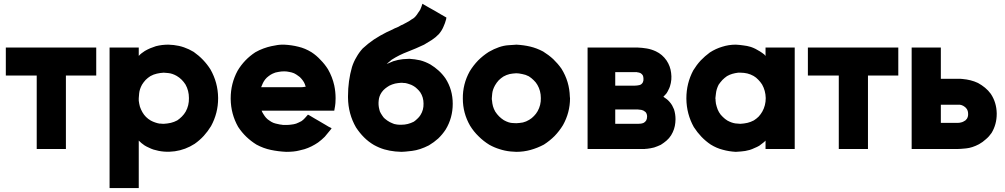

<svg xmlns="http://www.w3.org/2000/svg" viewBox="-20 -753 5144 983"><path d="M168 -366.2Q152.3 -366.2 136.7 -366.2Q122.1 -366.2 106.4 -366.2Q93.8 -366.2 81.1 -366.2Q69.3 -366.2 56.6 -366.2Q44.9 -366.2 33.2 -366.2Q21.5 -366.2 9.8 -366.2Q9.8 -368.2 9.8 -371.1Q9.8 -373 9.8 -376Q9.8 -389.6 9.8 -404.3Q9.8 -418 9.8 -432.6Q9.8 -442.4 9.8 -452.1Q9.8 -460.9 9.8 -470.7Q9.8 -480.5 9.8 -490.2Q9.8 -500 9.8 -509.8Q12.7 -509.8 14.6 -509.8Q17.6 -509.8 19.5 -509.8Q70.3 -509.8 121.1 -509.8Q170.9 -509.8 221.7 -509.8Q255.9 -509.8 291 -509.8Q325.2 -509.8 359.4 -509.8Q387.7 -509.8 416 -509.8Q444.3 -509.8 472.7 -509.8Q472.7 -507.8 472.7 -504.9Q472.7 -502.9 472.7 -500Q472.7 -495.1 472.7 -491.2Q472.7 -486.3 472.7 -482.4Q472.7 -472.7 472.7 -462.9Q472.7 -453.1 472.7 -443.4Q472.7 -433.6 472.7 -423.8Q472.7 -415 472.7 -405.3Q472.7 -395.5 472.7 -385.7Q472.7 -376 472.7 -366.2Q470.7 -366.2 467.8 -366.2Q465.8 -366.2 462.9 -366.2Q445.3 -366.2 427.7 -366.2Q410.2 -366.2 391.6 -366.2Q379.9 -366.2 368.2 -366.2Q355.5 -366.2 343.8 -366.2Q336.9 -366.2 330.1 -366.2Q323.2 -366.2 317.4 -366.2Q317.4 -326.2 317.4 -285.2Q317.4 -245.1 317.4 -205.1Q317.4 -175.8 317.4 -146.5Q317.4 -117.2 317.4 -87.9Q317.4 -63.5 317.4 -39.1Q317.4 -14.6 317.4 9.8Q314.5 9.8 311.5 9.8Q309.6 9.8 306.6 9.8Q292 9.8 277.3 9.8Q262.7 9.8 248 9.8Q238.3 9.8 228.5 9.8Q217.8 9.8 208 9.8Q198.2 9.8 188.5 9.8Q177.7 9.8 168 9.8Q168 7.8 168 4.9Q168 2.9 168 0Q168 -43 168 -85.9Q168 -127.9 168 -170.9Q168 -200.2 168 -229.5Q168 -258.8 168 -288.1Q168 -297.9 168 -307.6Q168 -317.4 168 -327.1Q168 -336.9 168 -346.7Q168 -356.4 168 -366.2Z M690.4 -466.8Q697.3 -474.6 705.1 -480.5Q713.9 -487.3 721.7 -492.2Q735.4 -500 749 -505.9Q762.7 -511.7 778.3 -516.6Q793.9 -520.5 809.6 -522.5Q826.2 -524.4 842.8 -524.4Q848.6 -523.4 855.5 -523.4Q862.3 -523.4 869.1 -522.5Q896.5 -519.5 921.9 -510.7Q947.3 -502 971.7 -487.3Q998 -468.8 1019.5 -446.3Q1041 -423.8 1057.6 -397.5Q1095.7 -330.1 1096.7 -252.9Q1096.7 -251 1096.7 -249Q1096.7 -173.8 1060.5 -107.4Q1043.9 -80.1 1023.4 -57.6Q1002.9 -35.2 976.6 -16.6Q929.7 13.7 875 21.5Q819.3 29.3 765.6 12.7Q753.9 8.8 742.2 2.9Q730.5 -2 719.7 -8.8Q711.9 -14.6 704.1 -20.5Q697.3 -26.4 690.4 -33.2Q690.4 -7.8 690.4 16.6Q690.4 41 690.4 66.4Q690.4 86.9 690.4 107.4Q690.4 127.9 690.4 148.4Q690.4 164.1 690.4 179.7Q690.4 194.3 690.4 210Q687.5 210 685.5 210Q682.6 210 680.7 210Q666 210 651.4 210Q636.7 210 622.1 210Q611.3 210 601.6 210Q591.8 210 581.1 210Q571.3 210 561.5 210Q551.8 210 541 210Q541 207 541 205.1Q541 202.1 541 200.2Q541 120.1 541 41Q541 -39.1 541 -118.2Q541 -172.9 541 -227.5Q541 -282.2 541 -336.9Q541 -379.9 541 -422.9Q541 -466.8 541 -509.8Q543.9 -509.8 546.9 -509.8Q548.8 -509.8 551.8 -509.8Q566.4 -509.8 581.1 -509.8Q595.7 -509.8 610.4 -509.8Q620.1 -509.8 629.9 -509.8Q640.6 -509.8 650.4 -509.8Q660.2 -509.8 669.9 -509.8Q680.7 -509.8 690.4 -509.8Q690.4 -507.8 690.4 -504.9Q690.4 -502.9 690.4 -500Q690.4 -493.2 690.4 -486.3Q690.4 -479.5 690.4 -473.6Q690.4 -471.7 690.4 -469.7Q690.4 -468.8 690.4 -466.8ZM818.4 -380.9Q799.8 -379.9 783.2 -376Q765.6 -372.1 750 -363.3Q736.3 -354.5 725.6 -343.8Q714.8 -332 707 -319.3Q694.3 -295.9 692.4 -274.4Q690.4 -252 690.4 -250Q690.4 -247.1 690.4 -243.2Q690.4 -240.2 690.4 -237.3Q692.4 -221.7 696.3 -207Q701.2 -192.4 709 -178.7Q716.8 -165 727.5 -154.3Q738.3 -143.6 752 -135.7Q762.7 -129.9 774.4 -126Q785.2 -122.1 796.9 -120.1Q798.8 -120.1 799.8 -120.1Q801.8 -120.1 802.7 -120.1Q810.5 -119.1 814.5 -119.1Q818.4 -119.1 818.4 -119.1Q836.9 -120.1 854.5 -124Q871.1 -127.9 887.7 -136.7Q900.4 -145.5 911.1 -156.2Q922.9 -168 930.7 -181.6Q948.2 -212.9 947.3 -251Q947.3 -289.1 929.7 -320.3Q920.9 -334 910.2 -344.7Q898.4 -356.4 884.8 -364.3Q862.3 -377 841.8 -378.9Q820.3 -380.9 818.4 -380.9Z M1319.3 -186.5Q1323.2 -176.8 1329.1 -168Q1335 -158.2 1341.8 -150.4Q1349.6 -141.6 1359.4 -135.7Q1368.2 -128.9 1379.9 -124Q1390.6 -120.1 1401.4 -118.2Q1412.1 -115.2 1423.8 -114.3Q1425.8 -114.3 1428.7 -113.3Q1430.7 -113.3 1432.6 -113.3Q1433.6 -113.3 1439.5 -113.3Q1445.3 -113.3 1447.3 -113.3Q1460 -113.3 1471.7 -115.2Q1483.4 -116.2 1496.1 -120.1Q1502.9 -123 1509.8 -126Q1516.6 -128.9 1523.4 -132.8Q1533.2 -139.6 1541 -148.4Q1548.8 -156.2 1556.6 -166Q1558.6 -165 1560.5 -164.1Q1562.5 -163.1 1564.5 -162.1Q1576.2 -154.3 1588.9 -147.5Q1601.6 -139.6 1614.3 -132.8Q1622.1 -127.9 1630.9 -123Q1638.7 -118.2 1647.5 -113.3Q1655.3 -109.4 1662.1 -104.5Q1669.9 -100.6 1677.7 -96.7Q1675.8 -93.8 1674.8 -91.8Q1672.9 -89.8 1670.9 -86.9Q1657.2 -69.3 1642.6 -52.7Q1627 -37.1 1608.4 -23.4Q1592.8 -12.7 1575.2 -3.9Q1557.6 4.9 1539.1 10.7Q1538.1 10.7 1511.7 17.6Q1486.3 24.4 1445.3 24.4Q1404.3 22.5 1367.2 14.6Q1329.1 6.8 1293 -12.7Q1264.6 -30.3 1241.2 -52.7Q1217.8 -75.2 1199.2 -103.5Q1162.1 -168.9 1161.1 -246.1Q1161.1 -248 1161.1 -250Q1161.1 -325.2 1196.3 -390.6Q1212.9 -418.9 1236.3 -443.4Q1258.8 -466.8 1287.1 -485.4Q1307.6 -497.1 1329.1 -504.9Q1350.6 -512.7 1369.1 -516.6Q1404.3 -524.4 1424.8 -524.4Q1445.3 -524.4 1434.6 -524.4Q1473.6 -522.5 1507.8 -513.7Q1542 -505.9 1575.2 -485.4Q1600.6 -468.8 1621.1 -446.3Q1642.6 -424.8 1659.2 -398.4Q1681.6 -359.4 1691.4 -315.4Q1698.2 -283.2 1698.2 -250Q1698.2 -238.3 1697.3 -225.6Q1696.3 -221.7 1696.3 -216.8Q1695.3 -212.9 1695.3 -209Q1694.3 -203.1 1693.4 -198.2Q1692.4 -192.4 1691.4 -186.5Q1689.5 -186.5 1687.5 -186.5Q1685.5 -186.5 1682.6 -186.5Q1637.7 -186.5 1591.8 -186.5Q1546.9 -186.5 1501 -186.5Q1470.7 -186.5 1441.4 -186.5Q1411.1 -186.5 1380.9 -186.5Q1372.1 -186.5 1363.3 -186.5Q1354.5 -186.5 1345.7 -186.5Q1338.9 -186.5 1333 -186.5Q1326.2 -186.5 1319.3 -186.5ZM1317.4 -306.6Q1329.1 -306.6 1339.8 -306.6Q1351.6 -306.6 1363.3 -306.6Q1383.8 -306.6 1403.3 -306.6Q1422.9 -306.6 1443.4 -306.6Q1462.9 -306.6 1482.4 -306.6Q1502.9 -306.6 1522.5 -306.6Q1531.2 -306.6 1541 -308.6Q1550.8 -310.5 1558.6 -306.6Q1562.5 -305.7 1557.6 -299.8Q1552.7 -294.9 1548.8 -294.9Q1545.9 -294.9 1546.9 -299.8Q1546.9 -303.7 1545.9 -306.6Q1545.9 -308.6 1544.9 -309.6Q1544.9 -311.5 1543.9 -312.5Q1541 -323.2 1536.1 -332Q1530.3 -341.8 1523.4 -349.6Q1515.6 -359.4 1505.9 -365.2Q1497.1 -372.1 1485.4 -377.9Q1473.6 -382.8 1460.9 -384.8Q1448.2 -387.7 1434.6 -387.7Q1419.9 -387.7 1405.3 -384.8Q1389.6 -382.8 1376 -376Q1365.2 -371.1 1355.5 -363.3Q1345.7 -356.4 1337.9 -346.7Q1331.1 -337.9 1326.2 -328.1Q1321.3 -318.4 1317.4 -307.6Q1317.4 -307.6 1317.4 -307.6Q1317.4 -307.6 1317.4 -306.6Z M1967.8 -428.7Q1980.5 -434.6 1993.2 -439.5Q2005.9 -443.4 2018.6 -446.3Q2043.9 -451.2 2062.5 -451.2Q2082 -452.1 2074.2 -452.1Q2104.5 -450.2 2130.9 -444.3Q2157.2 -437.5 2183.6 -422.9Q2206.1 -409.2 2225.6 -391.6Q2245.1 -374 2260.7 -351.6Q2297.9 -293.9 2297.9 -221.7Q2297.9 -149.4 2261.7 -89.8Q2245.1 -64.5 2223.6 -43.9Q2202.1 -24.4 2175.8 -8.8Q2129.9 14.6 2089.8 19.5Q2049.8 24.4 2035.2 24.4Q2027.3 23.4 2019.5 23.4Q2011.7 23.4 2003.9 22.5Q1974.6 19.5 1947.3 11.7Q1920.9 3.9 1894.5 -10.7Q1866.2 -27.3 1843.8 -49.8Q1821.3 -72.3 1802.7 -100.6Q1762.7 -169.9 1761.7 -252.9Q1761.7 -256.8 1761.7 -260.7Q1761.7 -338.9 1782.2 -410.2Q1791 -437.5 1804.7 -460Q1817.4 -483.4 1836.9 -504.9Q1864.3 -530.3 1894.5 -550.8Q1925.8 -571.3 1959 -587.9Q1959 -587.9 1959 -587.9Q1959 -587.9 1959 -587.9Q1969.7 -592.8 1980.5 -597.7Q1991.2 -602.5 2002 -608.4Q2009.8 -612.3 2018.6 -615.2Q2026.4 -619.1 2034.2 -624Q2038.1 -625 2042 -627Q2044.9 -628.9 2048.8 -630.9Q2048.8 -630.9 2048.8 -630.9Q2048.8 -630.9 2048.8 -630.9Q2056.6 -634.8 2063.5 -638.7Q2070.3 -642.6 2077.1 -646.5Q2082 -649.4 2086.9 -653.3Q2091.8 -656.2 2096.7 -659.2Q2100.6 -663.1 2102.5 -664.1Q2104.5 -666 2106.4 -668Q2110.4 -672.9 2114.3 -677.7Q2119.1 -683.6 2122.1 -689.5Q2125 -692.4 2127 -696.3Q2129.9 -700.2 2131.8 -704.1Q2134.8 -711.9 2137.7 -718.8Q2140.6 -725.6 2142.6 -733.4Q2142.6 -733.4 2143.6 -733.4Q2143.6 -733.4 2143.6 -733.4Q2145.5 -732.4 2148.4 -730.5Q2151.4 -729.5 2153.3 -727.5Q2166 -720.7 2178.7 -712.9Q2192.4 -706.1 2205.1 -698.2Q2212.9 -693.4 2221.7 -688.5Q2230.5 -683.6 2238.3 -678.7Q2245.1 -674.8 2252 -670.9Q2258.8 -667 2265.6 -663.1Q2265.6 -661.1 2264.6 -659.2Q2264.6 -657.2 2264.6 -656.2Q2258.8 -633.8 2250 -615.2Q2242.2 -596.7 2227.5 -579.1Q2210.9 -561.5 2191.4 -548.8Q2171.9 -536.1 2151.4 -524.4Q2110.4 -504.9 2067.4 -488.3Q2023.4 -471.7 1985.4 -447.3Q1978.5 -442.4 1972.7 -436.5Q1965.8 -431.6 1960 -424.8Q1961.9 -425.8 1963.9 -426.8Q1965.8 -427.7 1967.8 -428.7ZM1950.2 -145.5Q1956.1 -140.6 1962.9 -135.7Q1968.8 -131.8 1975.6 -127.9Q1981.4 -125 1986.3 -123Q1992.2 -120.1 1998 -118.2Q2014.6 -114.3 2025.4 -114.3Q2037.1 -114.3 2034.2 -114.3Q2051.8 -114.3 2067.4 -118.2Q2083 -122.1 2098.6 -129.9Q2108.4 -136.7 2117.2 -145.5Q2126 -153.3 2132.8 -164.1Q2149.4 -190.4 2148.4 -222.7Q2148.4 -254.9 2131.8 -280.3Q2124 -291 2115.2 -298.8Q2106.4 -307.6 2095.7 -313.5Q2085.9 -319.3 2075.2 -322.3Q2064.5 -326.2 2053.7 -328.1Q2051.8 -328.1 2050.8 -328.1Q2048.8 -328.1 2047.9 -328.1Q2043.9 -328.1 2039.1 -329.1Q2034.2 -329.1 2033.2 -329.1Q2017.6 -328.1 2002.9 -325.2Q1987.3 -321.3 1973.6 -314.5Q1961.9 -307.6 1952.1 -299.8Q1942.4 -292 1934.6 -281.2Q1920.9 -261.7 1918.9 -239.3Q1916 -215.8 1921.9 -193.4Q1922.9 -188.5 1924.8 -182.6Q1926.8 -177.7 1929.7 -172.9Q1932.6 -167 1936.5 -162.1Q1939.5 -157.2 1943.4 -152.3Q1945.3 -150.4 1947.3 -148.4Q1949.2 -146.5 1950.2 -145.5Z M2623 24.4Q2616.2 23.4 2608.4 23.4Q2600.6 23.4 2593.8 22.5Q2564.5 19.5 2538.1 10.7Q2511.7 2.9 2485.4 -11.7Q2455.1 -30.3 2430.7 -54.7Q2405.3 -79.1 2386.7 -109.4Q2349.6 -173.8 2349.6 -248Q2348.6 -322.3 2384.8 -387.7Q2403.3 -418 2427.7 -443.4Q2452.1 -467.8 2482.4 -487.3Q2537.1 -518.6 2583 -521.5Q2627.9 -524.4 2623 -524.4Q2660.2 -522.5 2694.3 -514.6Q2727.5 -506.8 2760.7 -489.3Q2789.1 -471.7 2812.5 -450.2Q2835.9 -427.7 2854.5 -401.4Q2895.5 -335.9 2897.5 -257.8Q2898.4 -253.9 2898.4 -250Q2898.4 -176.8 2862.3 -112.3Q2843.8 -82 2819.3 -56.6Q2794.9 -32.2 2764.6 -12.7Q2731.4 4.9 2696.3 14.6Q2661.1 24.4 2623 24.4ZM2623 -377.9Q2605.5 -377 2589.8 -374Q2573.2 -370.1 2557.6 -361.3Q2543.9 -352.5 2533.2 -341.8Q2522.5 -330.1 2514.6 -316.4Q2502 -293.9 2500 -273.4Q2498 -252 2498 -250Q2498 -247.1 2498 -244.1Q2498 -241.2 2499 -238.3Q2500 -223.6 2503.9 -209Q2507.8 -195.3 2515.6 -181.6Q2524.4 -168 2535.2 -157.2Q2545.9 -146.5 2559.6 -137.7Q2585.9 -123 2606.4 -123Q2627 -122.1 2623 -122.1Q2640.6 -123 2657.2 -126Q2673.8 -129.9 2689.5 -139.6Q2703.1 -147.5 2713.9 -159.2Q2724.6 -169.9 2732.4 -183.6Q2750 -214.8 2749 -251Q2749 -288.1 2731.4 -318.4Q2723.6 -332 2711.9 -342.8Q2701.2 -353.5 2687.5 -362.3Q2670.9 -371.1 2653.3 -374Q2635.7 -377.9 2623 -377.9Z M3376 -257.8Q3384.8 -252 3392.6 -246.1Q3400.4 -240.2 3407.2 -232.4Q3415 -223.6 3420.9 -213.9Q3425.8 -204.1 3430.7 -193.4Q3438.5 -168.9 3438.5 -142.6Q3438.5 -133.8 3437.5 -125Q3434.6 -90.8 3416 -60.5Q3406.2 -44.9 3392.6 -33.2Q3378.9 -21.5 3363.3 -11.7Q3346.7 -3.9 3329.1 2Q3310.5 6.8 3292 8.8Q3290 8.8 3287.1 8.8Q3284.2 8.8 3281.2 9.8Q3278.3 9.8 3270.5 9.8Q3263.7 9.8 3261.7 9.8Q3229.5 9.8 3198.2 9.8Q3166 9.8 3134.8 9.8Q3113.3 9.8 3092.8 9.8Q3072.3 9.8 3050.8 9.8Q3035.2 9.8 3019.5 9.8Q3003.9 9.8 2988.3 9.8Q2988.3 7.8 2988.3 4.9Q2988.3 2.9 2988.3 0Q2988.3 -56.6 2988.3 -113.3Q2988.3 -170.9 2988.3 -227.5Q2988.3 -266.6 2988.3 -305.7Q2988.3 -344.7 2988.3 -383.8Q2988.3 -415 2988.3 -446.3Q2988.3 -478.5 2988.3 -509.8Q2991.2 -509.8 2994.1 -509.8Q2996.1 -509.8 2999 -509.8Q3026.4 -509.8 3053.7 -509.8Q3082 -509.8 3109.4 -509.8Q3127.9 -509.8 3147.5 -509.8Q3166 -509.8 3184.6 -509.8Q3192.4 -509.8 3220.7 -509.8Q3249 -509.8 3241.2 -509.8Q3267.6 -508.8 3291 -504.9Q3314.5 -501 3337.9 -490.2Q3354.5 -482.4 3368.2 -470.7Q3381.8 -459 3392.6 -443.4Q3412.1 -414.1 3416 -379.9Q3420.9 -344.7 3410.2 -311.5Q3407.2 -301.8 3402.3 -293Q3398.4 -284.2 3392.6 -275.4Q3389.6 -271.5 3385.7 -267.6Q3382.8 -263.7 3378.9 -260.7Q3377.9 -259.8 3377.9 -258.8Q3377 -258.8 3376 -257.8ZM3129.9 -314.5Q3133.8 -314.5 3137.7 -314.5Q3141.6 -314.5 3145.5 -314.5Q3154.3 -314.5 3162.1 -314.5Q3170.9 -314.5 3179.7 -314.5Q3197.3 -314.5 3210.9 -314.5Q3224.6 -314.5 3229.5 -314.5Q3229.5 -314.5 3229.5 -314.5Q3229.5 -314.5 3229.5 -314.5Q3241.2 -314.5 3253.9 -317.4Q3265.6 -320.3 3271.5 -332Q3275.4 -340.8 3274.4 -350.6Q3274.4 -360.4 3270.5 -368.2Q3265.6 -375 3258.8 -378.9Q3252 -381.8 3244.1 -382.8Q3243.2 -382.8 3242.2 -382.8Q3242.2 -383.8 3241.2 -383.8Q3237.3 -383.8 3234.4 -383.8Q3230.5 -383.8 3229.5 -383.8Q3223.6 -383.8 3216.8 -383.8Q3210 -383.8 3204.1 -383.8Q3195.3 -383.8 3186.5 -383.8Q3178.7 -383.8 3169.9 -383.8Q3160.2 -383.8 3149.4 -383.8Q3139.6 -383.8 3129.9 -383.8Q3129.9 -380.9 3129.9 -378.9Q3129.9 -376 3129.9 -373Q3129.9 -366.2 3129.9 -359.4Q3129.9 -351.6 3129.9 -344.7Q3129.9 -337.9 3129.9 -331.1Q3129.9 -324.2 3129.9 -316.4Q3129.9 -316.4 3129.9 -315.4Q3129.9 -314.5 3129.9 -314.5ZM3129.9 -192.4Q3129.9 -189.5 3129.9 -186.5Q3129.9 -183.6 3129.9 -180.7Q3129.9 -172.9 3129.9 -166Q3129.9 -158.2 3129.9 -151.4Q3129.9 -143.6 3129.9 -134.8Q3129.9 -127 3129.9 -119.1Q3134.8 -119.1 3139.6 -119.1Q3144.5 -119.1 3149.4 -119.1Q3159.2 -119.1 3168.9 -119.1Q3178.7 -119.1 3188.5 -119.1Q3203.1 -119.1 3217.8 -119.1Q3232.4 -119.1 3247.1 -119.1Q3253.9 -119.1 3261.7 -120.1Q3268.6 -121.1 3275.4 -124Q3279.3 -126 3282.2 -128.9Q3285.2 -131.8 3288.1 -135.7Q3293 -144.5 3293 -156.2Q3293 -168 3287.1 -176.8Q3284.2 -180.7 3280.3 -182.6Q3277.3 -185.5 3272.5 -187.5Q3263.7 -191.4 3254.9 -191.4Q3245.1 -192.4 3247.1 -192.4Q3239.3 -192.4 3231.4 -192.4Q3223.6 -192.4 3215.8 -192.4Q3205.1 -192.4 3194.3 -192.4Q3183.6 -192.4 3172.9 -192.4Q3163.1 -192.4 3154.3 -192.4Q3144.5 -192.4 3134.8 -192.4Q3133.8 -192.4 3131.8 -192.4Q3130.9 -192.4 3129.9 -192.4Z M3899.4 -466.8Q3899.4 -467.8 3899.4 -467.8Q3899.4 -468.8 3899.4 -469.7Q3899.4 -474.6 3899.4 -478.5Q3899.4 -483.4 3899.4 -488.3Q3899.4 -494.1 3899.4 -499Q3899.4 -504.9 3899.4 -509.8Q3902.3 -509.8 3905.3 -509.8Q3907.2 -509.8 3910.2 -509.8Q3914.1 -509.8 3918.9 -509.8Q3923.8 -509.8 3928.7 -509.8Q3938.5 -509.8 3948.2 -509.8Q3959 -509.8 3968.8 -509.8Q3978.5 -509.8 3988.3 -509.8Q3999 -509.8 4008.8 -509.8Q4018.6 -509.8 4029.3 -509.8Q4039.1 -509.8 4048.8 -509.8Q4048.8 -507.8 4048.8 -504.9Q4048.8 -502.9 4048.8 -500Q4048.8 -443.4 4048.8 -386.7Q4048.8 -329.1 4048.8 -272.5Q4048.8 -233.4 4048.8 -194.3Q4048.8 -155.3 4048.8 -116.2Q4048.8 -85 4048.8 -53.7Q4048.8 -21.5 4048.8 9.8Q4046.9 9.8 4043.9 9.8Q4041 9.8 4039.1 9.8Q4024.4 9.8 4009.8 9.8Q3995.1 9.8 3980.5 9.8Q3969.7 9.8 3960 9.8Q3950.2 9.8 3940.4 9.8Q3929.7 9.8 3919.9 9.8Q3910.2 9.8 3899.4 9.8Q3899.4 7.8 3899.4 4.9Q3899.4 2.9 3899.4 0Q3899.4 -6.8 3899.4 -13.7Q3899.4 -20.5 3899.4 -26.4Q3899.4 -28.3 3899.4 -30.3Q3899.4 -31.2 3899.4 -33.2Q3892.6 -25.4 3883.8 -19.5Q3876 -12.7 3867.2 -6.8Q3855.5 0 3842.8 4.9Q3831.1 10.7 3818.4 14.6Q3793.9 21.5 3773.4 22.5Q3753.9 24.4 3747.1 24.4Q3711.9 22.5 3680.7 13.7Q3649.4 5.9 3619.1 -12.7Q3592.8 -30.3 3571.3 -52.7Q3549.8 -75.2 3532.2 -102.5Q3495.1 -168.9 3494.1 -247.1Q3494.1 -249 3494.1 -250Q3494.1 -326.2 3529.3 -392.6Q3545.9 -419.9 3567.4 -443.4Q3588.9 -465.8 3614.3 -484.4Q3644.5 -503.9 3677.7 -513.7Q3710.9 -524.4 3747.1 -524.4Q3766.6 -523.4 3786.1 -520.5Q3804.7 -518.6 3824.2 -512.7Q3835.9 -508.8 3847.7 -502.9Q3859.4 -497.1 3870.1 -490.2Q3876 -486.3 3881.8 -482.4Q3887.7 -477.5 3893.6 -473.6Q3895.5 -470.7 3896.5 -469.7Q3898.4 -468.8 3899.4 -466.8ZM3642.6 -250Q3642.6 -247.1 3643.6 -243.2Q3643.6 -240.2 3643.6 -237.3Q3644.5 -221.7 3649.4 -207Q3653.3 -192.4 3661.1 -178.7Q3668.9 -165 3680.7 -154.3Q3691.4 -143.6 3704.1 -135.7Q3725.6 -124 3745.1 -121.1Q3763.7 -119.1 3770.5 -119.1Q3789.1 -120.1 3806.6 -124Q3823.2 -127.9 3839.8 -136.7Q3853.5 -145.5 3864.3 -156.2Q3875 -168 3882.8 -181.6Q3900.4 -212.9 3900.4 -251Q3899.4 -289.1 3881.8 -320.3Q3873 -334 3862.3 -344.7Q3851.6 -356.4 3837.9 -364.3Q3822.3 -373 3805.7 -377Q3789.1 -380.9 3770.5 -380.9Q3767.6 -380.9 3764.6 -380.9Q3761.7 -380.9 3758.8 -380.9Q3743.2 -378.9 3729.5 -375Q3715.8 -371.1 3702.1 -363.3Q3689.5 -354.5 3678.7 -343.8Q3668 -332 3659.2 -319.3Q3647.5 -295.9 3645.5 -274.4Q3642.6 -252 3642.6 -250Z M4274.4 -366.2Q4258.8 -366.2 4243.2 -366.2Q4228.5 -366.2 4212.9 -366.2Q4200.2 -366.2 4187.5 -366.2Q4175.8 -366.2 4163.1 -366.2Q4151.4 -366.2 4139.6 -366.2Q4127.9 -366.2 4116.2 -366.2Q4116.2 -368.2 4116.2 -371.1Q4116.2 -373 4116.2 -376Q4116.2 -389.6 4116.2 -404.3Q4116.2 -418 4116.2 -432.6Q4116.2 -442.4 4116.2 -452.1Q4116.2 -460.9 4116.2 -470.7Q4116.2 -480.5 4116.2 -490.2Q4116.2 -500 4116.2 -509.8Q4119.1 -509.8 4121.1 -509.8Q4124 -509.8 4126 -509.8Q4176.8 -509.8 4227.5 -509.8Q4277.3 -509.8 4328.1 -509.8Q4362.3 -509.8 4397.5 -509.8Q4431.6 -509.8 4465.8 -509.8Q4494.1 -509.8 4522.5 -509.8Q4550.8 -509.8 4579.1 -509.8Q4579.1 -507.8 4579.1 -504.9Q4579.1 -502.9 4579.1 -500Q4579.1 -495.1 4579.1 -491.2Q4579.1 -486.3 4579.1 -482.4Q4579.1 -472.7 4579.1 -462.9Q4579.1 -453.1 4579.1 -443.4Q4579.1 -433.6 4579.1 -423.8Q4579.1 -415 4579.1 -405.3Q4579.1 -395.5 4579.1 -385.7Q4579.1 -376 4579.1 -366.2Q4577.1 -366.2 4574.2 -366.2Q4572.3 -366.2 4569.3 -366.2Q4551.8 -366.2 4534.2 -366.2Q4516.6 -366.2 4498 -366.2Q4486.3 -366.2 4474.6 -366.2Q4461.9 -366.2 4450.2 -366.2Q4443.4 -366.2 4436.5 -366.2Q4429.7 -366.2 4423.8 -366.2Q4423.8 -326.2 4423.8 -285.2Q4423.8 -245.1 4423.8 -205.1Q4423.8 -175.8 4423.8 -146.5Q4423.8 -117.2 4423.8 -87.9Q4423.8 -63.5 4423.8 -39.1Q4423.8 -14.6 4423.8 9.8Q4420.9 9.8 4418 9.8Q4416 9.8 4413.1 9.8Q4398.4 9.8 4383.8 9.8Q4369.1 9.8 4354.5 9.8Q4344.7 9.8 4335 9.8Q4324.2 9.8 4314.5 9.8Q4304.7 9.8 4294.9 9.8Q4284.2 9.8 4274.4 9.8Q4274.4 7.8 4274.4 4.9Q4274.4 2.9 4274.4 0Q4274.4 -43 4274.4 -85.9Q4274.4 -127.9 4274.4 -170.9Q4274.4 -200.2 4274.4 -229.5Q4274.4 -258.8 4274.4 -288.1Q4274.4 -297.9 4274.4 -307.6Q4274.4 -317.4 4274.4 -327.1Q4274.4 -336.9 4274.4 -346.7Q4274.4 -356.4 4274.4 -366.2Z M4796.9 -349.6Q4805.7 -349.6 4813.5 -349.6Q4822.3 -349.6 4831.1 -349.6Q4838.9 -349.6 4845.7 -349.6Q4853.5 -349.6 4861.3 -349.6Q4865.2 -349.6 4874 -349.6Q4883.8 -349.6 4883.8 -349.6Q4889.6 -349.6 4896.5 -349.6Q4902.3 -349.6 4908.2 -348.6Q4929.7 -346.7 4949.2 -341.8Q4968.8 -336.9 4987.3 -328.1Q5006.8 -317.4 5023.4 -303.7Q5040 -290 5052.7 -272.5Q5082 -228.5 5083 -172.9Q5083 -171.9 5083 -169.9Q5083 -116.2 5056.6 -72.3Q5043.9 -53.7 5027.3 -40Q5011.7 -25.4 4992.2 -14.6Q4957 3.9 4925.8 6.8Q4895.5 9.8 4883.8 9.8Q4856.4 9.8 4829.1 9.8Q4801.8 9.8 4774.4 9.8Q4756.8 9.8 4739.3 9.8Q4720.7 9.8 4703.1 9.8Q4689.5 9.8 4675.8 9.8Q4661.1 9.8 4647.5 9.8Q4647.5 7.8 4647.5 4.9Q4647.5 2.9 4647.5 0Q4647.5 -56.6 4647.5 -113.3Q4647.5 -170.9 4647.5 -227.5Q4647.5 -266.6 4647.5 -305.7Q4647.5 -344.7 4647.5 -383.8Q4647.5 -415 4647.5 -446.3Q4647.5 -478.5 4647.5 -509.8Q4650.4 -509.8 4653.3 -509.8Q4655.3 -509.8 4658.2 -509.8Q4672.9 -509.8 4687.5 -509.8Q4702.1 -509.8 4716.8 -509.8Q4726.6 -509.8 4736.3 -509.8Q4747.1 -509.8 4756.8 -509.8Q4766.6 -509.8 4776.4 -509.8Q4787.1 -509.8 4796.9 -509.8Q4796.9 -507.8 4796.9 -504.9Q4796.9 -502.9 4796.9 -500Q4796.9 -481.4 4796.9 -463.9Q4796.9 -445.3 4796.9 -426.8Q4796.9 -415 4796.9 -402.3Q4796.9 -389.6 4796.9 -377Q4796.9 -373 4796.9 -369.1Q4796.9 -365.2 4796.9 -360.4Q4796.9 -358.4 4796.9 -355.5Q4796.9 -352.5 4796.9 -349.6ZM4796.9 -216.8Q4796.9 -215.8 4796.9 -214.8Q4796.9 -213.9 4796.9 -211.9Q4796.9 -209 4796.9 -206.1Q4796.9 -203.1 4796.9 -200.2Q4796.9 -191.4 4796.9 -182.6Q4796.9 -173.8 4796.9 -165Q4796.9 -155.3 4796.9 -144.5Q4796.9 -134.8 4796.9 -124Q4799.8 -124 4803.7 -124Q4806.6 -124 4809.6 -124Q4817.4 -124 4825.2 -124Q4833 -124 4839.8 -124Q4847.7 -124 4866.2 -124Q4884.8 -124 4884.8 -124Q4892.6 -124 4899.4 -126Q4906.2 -127 4913.1 -130.9Q4918 -133.8 4922.9 -136.7Q4926.8 -140.6 4930.7 -145.5Q4937.5 -157.2 4936.5 -170.9Q4936.5 -184.6 4929.7 -195.3Q4925.8 -200.2 4921.9 -204.1Q4917 -208 4912.1 -210.9Q4908.2 -212.9 4903.3 -214.8Q4899.4 -215.8 4894.5 -216.8Q4893.6 -216.8 4892.6 -216.8Q4892.6 -216.8 4891.6 -216.8Q4889.6 -216.8 4887.7 -216.8Q4885.7 -216.8 4884.8 -216.8Q4878.9 -216.8 4873 -216.8Q4867.2 -216.8 4861.3 -216.8Q4852.5 -216.8 4844.7 -216.8Q4835.9 -216.8 4828.1 -216.8Q4820.3 -216.8 4813.5 -216.8Q4805.7 -216.8 4797.9 -216.8Q4797.9 -216.8 4797.9 -216.8Q4796.9 -216.8 4796.9 -216.8Z"/></svg>

Font: LeFont
Style: Bold
Weight: 800
Designer: Leryon MEDIA
Version: Version 1.0